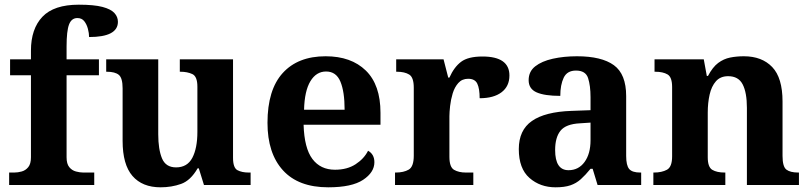

<svg xmlns="http://www.w3.org/2000/svg" viewBox="-20 -789 3454 819"><path d="M19 0V-53H41Q56 -53 72.5 -57.5Q89 -62 100.5 -76Q112 -90 112 -118V-468H23V-536H112V-573Q112 -666 161 -717.5Q210 -769 316 -769Q381 -769 417 -759.5Q453 -750 468 -733.5Q483 -717 483 -696Q483 -631 360 -631Q360 -647 355 -666Q350 -685 339.5 -698.5Q329 -712 310 -712Q285 -712 274.5 -684.5Q264 -657 264 -591V-536H402V-468H264V-118Q264 -90 275.5 -76Q287 -62 304 -57.5Q321 -53 335 -53H382V0Z M665 10Q587 10 545 -38.5Q503 -87 503 -188V-412Q503 -456 487 -469.5Q471 -483 435 -483H433V-536H655V-216Q655 -152 671 -113.5Q687 -75 731 -75Q779 -75 800.5 -116Q822 -157 822 -227V-419Q822 -463 800.5 -473Q779 -483 750 -483H747V-536H974V-116Q974 -73 993 -63Q1012 -53 1041 -53H1049V0H850L828 -71H823Q793 -19 752.5 -4.5Q712 10 665 10Z M1380 10Q1253 10 1187 -62.5Q1121 -135 1121 -265Q1121 -406 1186 -477.5Q1251 -549 1369 -549Q1478 -549 1540.5 -488Q1603 -427 1603 -308V-257H1275Q1278 -157 1312.5 -111Q1347 -65 1409 -65Q1461 -65 1497 -88.5Q1533 -112 1550 -146Q1577 -131 1577 -97Q1577 -54 1529 -22Q1481 10 1380 10ZM1450 -321Q1450 -398 1432 -441Q1414 -484 1371 -484Q1329 -484 1304 -442.5Q1279 -401 1277 -321Z M1665 0V-53H1668Q1702 -53 1723.5 -65.5Q1745 -78 1745 -125V-415Q1745 -459 1725.5 -471Q1706 -483 1673 -483H1670V-536H1872L1892 -458H1897Q1917 -503 1947 -525.5Q1977 -548 2038 -548Q2153 -548 2153 -467Q2153 -421 2119.5 -395.5Q2086 -370 2026 -370Q2026 -411 2016 -432Q2006 -453 1977 -453Q1951 -453 1935 -435Q1919 -417 1911 -390.5Q1903 -364 1900 -337Q1897 -310 1897 -293V-120Q1897 -76 1917 -64.5Q1937 -53 1967 -53H1999V0Z M2350 10Q2284 10 2238.5 -30Q2193 -70 2193 -153Q2193 -234 2249 -273Q2305 -312 2417 -316L2499 -319V-374Q2499 -424 2488.5 -456Q2478 -488 2437 -488Q2399 -488 2384.5 -457.5Q2370 -427 2370 -380Q2303 -380 2269 -395Q2235 -410 2235 -447Q2235 -484 2263 -506Q2291 -528 2338 -538.5Q2385 -549 2441 -549Q2546 -549 2598.5 -511Q2651 -473 2651 -379V-124Q2651 -83 2664 -68Q2677 -53 2711 -53H2715V0H2529L2508 -69H2499Q2477 -42 2457.5 -24.5Q2438 -7 2413 1.5Q2388 10 2350 10ZM2405 -63Q2448 -63 2473.5 -98Q2499 -133 2499 -191V-266L2454 -263Q2394 -260 2371 -231.5Q2348 -203 2348 -149Q2348 -63 2405 -63Z M2767 0V-53H2769Q2803 -53 2825 -65Q2847 -77 2847 -122V-418Q2847 -460 2827.5 -471.5Q2808 -483 2775 -483H2772V-536H2982L2995 -465H3000Q3020 -503 3043.5 -520.5Q3067 -538 3094.5 -543.5Q3122 -549 3153 -549Q3230 -549 3274 -503Q3318 -457 3318 -356V-124Q3318 -78 3334.5 -65.5Q3351 -53 3385 -53H3388V0H3166V-329Q3166 -394 3148 -429Q3130 -464 3086 -464Q3053 -464 3034 -442.5Q3015 -421 3007 -385.5Q2999 -350 2999 -309V-118Q2999 -76 3018.5 -64.5Q3038 -53 3071 -53H3074V0Z"/></svg>

Font: Noto Serif Bengali
Style: Bold
Weight: 700
Designer: Juan Bruce, Universal Thirst, Indian Type Foundry and the Monotype Design Team.
Foundry: Monotype Imaging Inc.
Version: Version 2.003; ttfautohint (v1.8.4.7-5d5b)